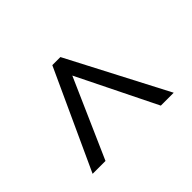

<svg xmlns="http://www.w3.org/2000/svg" viewBox="-115 -734 822 822"><g transform="rotate(45 296.0 -322.5)"><path d="M70 -284V-333L521 -568V-490L162 -313L521 -155V-77Z"/></g></svg>

Font: ltelugu25
Style: Book
Weight: 400
Designer: Jelle Bosma - Monotype Design Team
Foundry: Monotype Imaging Inc.
Version: Version 2.003